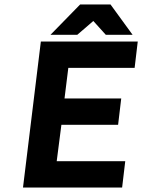

<svg xmlns="http://www.w3.org/2000/svg" viewBox="-20 -840 637 860"><path d="M541 -118H234L255 -281H509L523 -399H269L286 -536H583L597 -654H163L83 0H527ZM454 -684H574L475 -820H339L206 -684H326L398 -746Z"/></svg>

Font: Falling Sky
Style: SeBdObl
Weight: 600
Designer: Paul D. Hunt
Foundry: Adobe Systems Incorporated
Version: Version 1.02